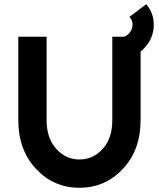

<svg xmlns="http://www.w3.org/2000/svg" viewBox="-20 -873 749 905"><path d="M554.7 -697.3 560.7 -598Q615.7 -602 657 -643Q704 -690.3 704.7 -754.3Q705.3 -811.3 669.3 -853.3L590 -793.3Q606 -777 604.7 -754Q603.3 -730.3 586 -713.3Q572.7 -700 554.7 -697.3ZM66.3 -700V-306.3Q66.3 -166.3 149.7 -77Q232.7 12 354.3 12Q476.3 12 559.3 -77Q642.7 -166.3 642.7 -306.3V-700H509.3V-306.3Q509.3 -222 465 -172.3Q419.7 -121.3 354.3 -121.3Q289.3 -121.3 244.7 -172.3Q199.7 -222 199.7 -306.3V-700Z"/></svg>

Font: Unageo Variable
Style: Regular
Weight: 300
Designer: Richard Sepsi
Foundry: Richard Sepsi
Version: Version 2.200